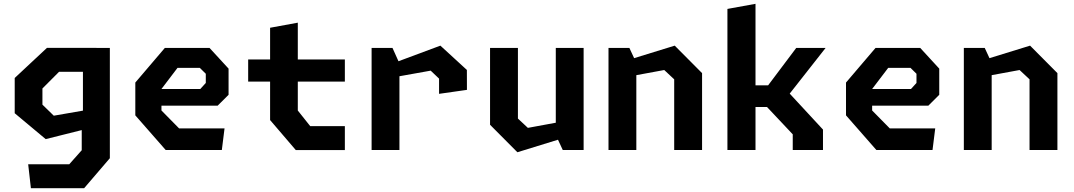

<svg xmlns="http://www.w3.org/2000/svg" viewBox="-20 -785 5620 1005"><path d="M127.5 74.8H342.5L407.8 1.4V-151.6L414.1 -172.8V-534.2H555V43.1L420.5 200H141.7ZM57 -192.3V-376.8L225.9 -534.6H485.1V-409.2H289.2L202.1 -321.9V-237.3L261.5 -179.4L485.1 -218.2V-123.4L219.2 -56.8Z M688.3 -181.2V-352.9L842.9 -534.2H1076.7L1176.4 -425.8V-288.8L1119.2 -231.8H791.1V-319.1H1028.4L1057.2 -350.8V-398.9L1025.9 -429.8H909.2L825.1 -319.2V-206.7L917.6 -112.8H1155.3L1141.2 0H847.1Z M1393.8 -156.5V-639.7L1538.8 -666.3V-206.5L1603.8 -124.8H1785.1V0.4H1528.2ZM1279 -473.6H1785.1V-357.8H1279Z M2278.2 -373.5 2234.4 -415.2 1994.2 -372.2V-437.8L2285.1 -546.1L2423.8 -418.9L2424.1 -314.6L2278.2 -293.8ZM1925.1 -534.2H2034.4L2070.8 -453.2V0H1925.1Z M2691 -164.4 2743.1 -115.7 2971.7 -157.8V-75.5L2688.2 11.9L2545.1 -131.9V-534.2H2691ZM3034.9 0H2925.6L2889.2 -78.5V-534.2H3034.9Z M3509 -369.8 3456.9 -418.5 3228.3 -376.4V-458.7L3511.8 -546.1L3654.9 -402.2V0H3509ZM3165.1 -534.2H3274.4L3310.8 -455.7V0H3165.1Z M4129.5 -81.9 3974.7 -246.3 4040.5 -224.8H3912.6V-338.2H4050.3L3981 -312.2L4147.9 -534.2H4301.6L4103.3 -281.8V-306.2L4287.8 -106.8V0H4129.5ZM3787.6 -738.3 3934.6 -765V0H3787.6Z M4408.3 -181.2V-352.9L4562.9 -534.2H4796.7L4896.4 -425.8V-288.8L4839.2 -231.8H4511.1V-319.1H4748.4L4777.2 -350.8V-398.9L4745.9 -429.8H4629.2L4545.1 -319.2V-206.7L4637.6 -112.8H4875.3L4861.2 0H4567.1Z M5369 -369.8 5316.9 -418.5 5088.3 -376.4V-458.7L5371.8 -546.1L5514.9 -402.2V0H5369ZM5025.1 -534.2H5134.4L5170.8 -455.7V0H5025.1Z"/></svg>

Font: Monaspace Krypton Var ExLight
Style: Regular
Weight: 200
Designer: Riley Cran and the Lettermatic Team
Version: Version 1.200 (Monaspace Krypton Var)